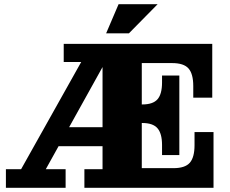

<svg xmlns="http://www.w3.org/2000/svg" viewBox="-20 -890 1089 910"><path d="M8 0V-88H80L413 -682H527L197 -88H291V0ZM380 0V-88H466V-596H282V-682H652V0ZM232 -197V-287H466V-197ZM652 0V-93H992V0ZM748 -203Q748 -257 726.5 -282Q705 -307 655 -307H830V-155H748ZM652 -307V-395H830V-307ZM802 -93Q857 -93 879.5 -118.5Q902 -144 902 -202V-264H992V-93ZM655 -395Q705 -395 726.5 -419.5Q748 -444 748 -499V-532H830V-395ZM652 -591V-682H986V-591ZM896 -482Q896 -540 873.5 -565.5Q851 -591 796 -591H986V-427H896ZM483 -732 542 -870H727L591 -732Z"/></svg>

Font: Montagu Slab
Style: Bold
Weight: 700
Designer: Florian Karsten
Foundry: Florian Karsten
Version: Version 1.000